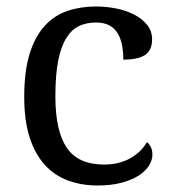

<svg xmlns="http://www.w3.org/2000/svg" viewBox="-20 -566 532 596"><path d="M283.2 9.8Q233.4 9.8 191.4 -5.6Q149.4 -21 119.1 -54.2Q88.9 -87.4 72 -139.4Q55.2 -191.4 55.2 -265.1Q55.2 -345.2 72 -399.2Q88.9 -453.1 118.9 -485.8Q148.9 -518.6 189.7 -532.2Q230.5 -545.9 277.8 -545.9Q309.1 -545.9 340.1 -539.8Q371.1 -533.7 396 -521Q420.9 -508.3 436.5 -489Q452.1 -469.7 452.1 -443.8Q452.1 -409.2 429.7 -395Q407.2 -380.9 362.8 -380.9Q362.8 -404.3 358.9 -425.3Q355 -446.3 345.5 -462.2Q335.9 -478 319.6 -487.1Q303.2 -496.1 277.8 -496.1Q249 -496.1 225.8 -485.4Q202.6 -474.6 186 -448.2Q169.4 -421.9 160.6 -377.4Q151.9 -333 151.9 -266.1Q151.9 -159.7 187.3 -107.4Q222.7 -55.2 303.2 -55.2Q349.6 -55.2 384.3 -74.7Q418.9 -94.2 436 -125Q443.4 -119.1 448.2 -109.4Q453.1 -99.6 453.1 -85.9Q453.1 -68.8 442.4 -51.8Q431.6 -34.7 410.4 -21Q389.2 -7.3 357.4 1.2Q325.7 9.8 283.2 9.8Z"/></svg>

Font: Sahl Naskh
Style: Regular
Weight: 400
Designer: Pascal Zoghbi
Version: Version 1.001